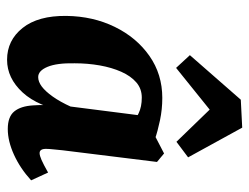

<svg xmlns="http://www.w3.org/2000/svg" viewBox="-101 -595 705 543"><g transform="rotate(90 251.5 -323.5)"><path d="M149 9Q94 9 59 -35Q24 -79 25 -159Q26 -234 56 -295.5Q86 -357 138 -393.5Q190 -430 257 -430Q289 -430 320 -423.5Q351 -417 374 -409L338 -340Q319 -354 300.5 -363Q282 -372 256 -372Q231 -372 213 -356.5Q195 -341 183 -314Q171 -287 165 -253Q159 -219 159 -182Q158 -132 169 -105.5Q180 -79 198 -79Q211 -79 224.5 -89Q238 -99 253 -120Q268 -141 282 -172L297 -165Q282 -79 241.5 -35Q201 9 149 9ZM345 7Q310 7 295 -11.5Q280 -30 278 -65Q277 -78 277 -100Q277 -122 277 -137L308 -380L414 -435L438 -415L405 -148Q404 -136 402.5 -122.5Q401 -109 401 -101Q401 -83 413 -83Q420 -83 432.5 -88.5Q445 -94 468 -107L490 -59Q456 -28 417.5 -10.5Q379 7 345 7ZM136 -508 262 -652 341 -656 425 -503 381 -470 290 -564 172 -469Z"/></g></svg>

Font: Yrsa
Style: Italic
Weight: 400
Italic angle: -7.10001°
Designer: Anna Giedrys (Yrsa+Rasa design), David Brezina (Yrsa art-direction, Rasa art-direction, design)
Foundry: Rosetta Type Foundry
Version: Version 2.004